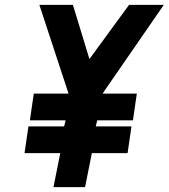

<svg xmlns="http://www.w3.org/2000/svg" viewBox="-20 -770 694 790"><path d="M200 0 228 -140H81L97 -250H244L250 -275H103L119 -385H262L142 -750H280L348 -527L511 -750H654L402 -385H543L527 -275H380L374 -250H521L505 -140H358L330 0Z"/></svg>

Font: Hermit
Style: Bold Italic
Weight: 700
Italic angle: -10°
Designer: Pablo Caro
Version: Version 2.000;PS 002.000;hotconv 1.0.88;makeotf.lib2.5.64775